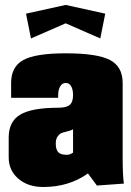

<svg xmlns="http://www.w3.org/2000/svg" viewBox="-20 -745 530 775"><path d="M105 -589.8 85 -689.9 245.1 -725.1 404.8 -689.9 384.8 -589.8 245.1 -650.9ZM24.9 -350.1V-410.2Q24.9 -476.1 74.5 -502.9Q124 -529.8 245.1 -529.8Q372.1 -529.8 423.6 -502.9Q475.1 -476.1 475.1 -410.2V-109.9Q475.1 -37.1 480 -3.9L371.1 3.9L335 -44.9Q258.3 9.8 154.8 9.8Q92.8 9.8 54 -23.7Q15.1 -57.1 15.1 -109.9V-189.9Q15.1 -254.9 62 -282.5Q108.9 -310.1 214.8 -310.1Q247.6 -310.1 261.2 -321.5Q274.9 -333 274.9 -360.8Q274.9 -383.3 267.3 -396.7Q259.8 -410.2 245.1 -410.2Q231 -410.2 222.9 -396.2Q214.8 -382.3 214.8 -359.9V-350.1ZM274.9 -128.9V-223.1Q269 -219.2 255.4 -215.8Q241.7 -212.4 231.7 -209.2Q221.7 -206.1 213.4 -195.3Q205.1 -184.6 205.1 -166Q205.1 -142.1 214.6 -131.1Q224.1 -120.1 250 -120.1Q261.7 -120.1 274.9 -128.9Z"/></svg>

Font: Mikodacs
Style: Regular
Weight: 400
Designer: gluk (gluksza@wp.pl)
Foundry: gluk (gluksza@wp.pl)
Version: Version 0.28